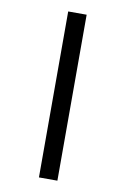

<svg xmlns="http://www.w3.org/2000/svg" viewBox="-81 -711 515 789"><g transform="rotate(10 177.0 -316.0)"><path d="M138.5 -662.5H215.5V30H138.5Z"/></g></svg>

Font: Anek Bangla
Style: Regular
Weight: 400
Designer: Sulekha Rajkumar (Bangla), Yesha Goshar (Latin)
Foundry: Ek Type
Version: Version 1.003